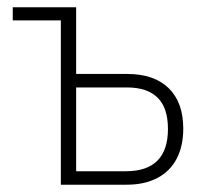

<svg xmlns="http://www.w3.org/2000/svg" viewBox="-20 -507 573 527"><path d="M147 0V-451H15V-487H189V-304H329Q403 -304 443 -265Q483 -226 483 -154Q483 -106 465 -71.5Q447 -37 412 -18.5Q377 0 327 0ZM189 -37H326Q383 -37 412 -66Q441 -95 441 -153Q441 -211 412.5 -239Q384 -267 328 -267H189Z"/></svg>

Font: Nunito Sans 10pt Condensed ExtraLight
Style: Regular
Weight: 250
Width: 3
Designer: Vernon Adams
Foundry: Vernon Adams
Version: Version 3.101;gftools[0.9.27]